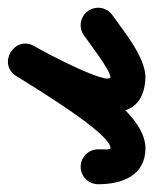

<svg xmlns="http://www.w3.org/2000/svg" viewBox="-15 -380 395 495"><g transform="rotate(-90 182.5 -132.5)"><path d="M-45 -77C-45 -77 -45 -77 -45 -77C-45 -15.6 -23 45 48 45C149.8 45 258.4 -158.2 310 -240C325.9 -265 314.3 -289.5 294.9 -301.4C275.6 -313.2 248.5 -312.5 233.3 -287C191.7 -217.2 50 36.1 227.8 44.9C227.8 44.9 228.3 45 228.9 45C229.4 45 230 45 230 45C282.7 45 348.9 -10.8 390.8 -40.1C411.2 -54.4 416.1 -82.5 401.9 -102.8C387.6 -123.2 359.5 -128.1 339.2 -113.9C316 -97.6 248.2 -45 230 -45C230 -45 230.6 -45 231.1 -45C231.7 -45 232.3 -44.9 232.2 -44.9C206.1 -46.2 295.7 -215.9 310.7 -241C325.8 -266.4 314.5 -290.7 295.5 -302.4C276.5 -314 249.8 -313.1 234 -288C203.3 -239.4 86.4 -45 48 -45C43.2 -45 45 -64.7 45 -77C45 -101.9 24.9 -122 0 -122C-24.9 -122 -45 -101.9 -45 -77Z"/></g></svg>

Font: FRB American Cursive Guidelines Black
Style: Bold Italic
Weight: 900
Italic angle: -25°
Version: Version 2.0;Modular Font Editor K font №1